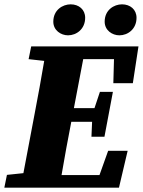

<svg xmlns="http://www.w3.org/2000/svg" viewBox="-29 -866 659 886"><path d="M103 -593 175 -585C161 -504 147 -423 131 -342L79 -67L3 -59L-9 0H520L560 -170H470L430 -58H255C269 -140 284 -222 300 -304H396L393 -235H453L492 -442H432L407 -367H312L355 -593H497L494 -482H584L610 -652H115ZM285 -703C324 -703 364 -732 364 -784C364 -822 335 -846 297 -846C260 -846 217 -820 217 -766C217 -726 252 -703 285 -703ZM522 -703C561 -703 601 -732 601 -784C601 -822 572 -846 534 -846C497 -846 454 -820 454 -766C454 -726 489 -703 522 -703Z"/></svg>

Font: Source Serif Pro Black
Style: Italic
Weight: 900
Italic angle: -12°
Designer: Frank Grießhammer
Foundry: Adobe Systems Incorporated
Version: Version 3.001;hotconv 1.0.111;makeotfexe 2.5.65597